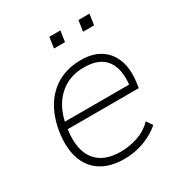

<svg xmlns="http://www.w3.org/2000/svg" viewBox="-163 -796 867 921"><g transform="rotate(-30 270.5 -336.0)"><path d="M263 8Q185 8 134 -24.5Q83 -57 63 -118Q43 -179 56 -264Q69 -342 104 -396.5Q139 -451 193 -479.5Q247 -508 316 -508Q382 -508 425 -479.5Q468 -451 486 -399.5Q504 -348 494 -279L490 -252H81L87 -290H474L457 -277Q470 -369 434 -419.5Q398 -470 312 -470Q250 -470 205 -443Q160 -416 133 -369.5Q106 -323 98 -263L96 -248Q82 -143 125.5 -87Q169 -31 264 -31Q311 -31 357 -46Q403 -61 440 -97L462 -64Q423 -30 370.5 -11Q318 8 263 8ZM394 -620 403 -680H464L455 -620ZM233 -620 242 -680H303L294 -620Z"/></g></svg>

Font: Mulish ExtraLight ExtraLight
Style: Italic
Weight: 250
Italic angle: -9°
Version: Version 3.603